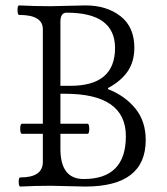

<svg xmlns="http://www.w3.org/2000/svg" viewBox="-20 -686 618 709"><path d="M55.2 2.9Q49.3 2.9 49.1 -13.9Q48.8 -30.8 55.2 -30.8Q138.2 -30.8 138.2 -87.9V-191.9H61Q54.7 -191.9 54.7 -210.4Q54.7 -229 61 -229H138.2V-578.1Q138.2 -630.9 50.8 -630.9Q44.9 -630.9 44.7 -648.4Q44.4 -666 50.8 -666Q107.9 -663.1 168 -663.1Q188 -663.1 233.4 -664.6Q278.8 -666 295.9 -666Q374 -666 425 -626.2Q476.1 -586.4 476.1 -509.8Q476.1 -459 451.9 -423.1Q427.7 -387.2 378.9 -360.8V-356.9Q441.9 -332 480 -285.2Q518.1 -238.3 518.1 -168.9Q518.1 2.9 294.9 2.9Q278.3 2.9 233.2 1.5Q188 0 168 0Q110.8 0 55.2 2.9ZM203.1 -369.1H240.2Q404.8 -369.1 404.8 -508.8Q404.8 -639.2 226.1 -639.2Q203.1 -639.2 203.1 -606ZM289.1 -24.9Q444.8 -24.9 444.8 -183.1Q444.8 -339.8 220.2 -339.8H203.1V-229H303.2Q309.6 -229 309.6 -210.4Q309.6 -191.9 303.2 -191.9H203.1V-136.2Q203.1 -24.9 289.1 -24.9Z"/></svg>

Font: Junicode SmCond Light
Style: Regular
Weight: 300
Width: 4
Designer: Peter S. Baker
Version: Version 2.206